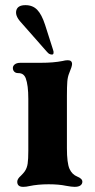

<svg xmlns="http://www.w3.org/2000/svg" viewBox="-20 -716 370 746"><path d="M47 -10Q47 -16 51 -22Q55 -28 61 -33Q71 -43 76 -50Q85 -63 87.5 -80.5Q90 -98 90 -130V-332Q90 -385 80 -412Q76 -422 69 -427Q62 -432 50 -432Q41 -432 35.5 -437.5Q30 -443 30 -452Q30 -460 37.5 -466Q45 -472 60 -472H138Q188 -472 223 -479Q234.1 -482 243.4 -482Q260 -482 260 -467Q260 -458 249 -432Q243 -417.8 241.5 -398.9Q240 -380 240 -343V-332V-140Q240 -83 250 -60Q260 -38 280 -30Q300 -22 300 -10Q300 -1 292.5 4.5Q285 10 270 10Q259 10 237 6Q209 0 169 0Q127.3 0 94 7Q82 10 70 10Q47 10 47 -10ZM163 -514 59 -632Q38 -656 43.5 -676Q49 -696 79 -696Q107 -696 124.5 -678Q142 -660 155 -620L186 -523Q189 -515 188 -509.5Q187 -504 182 -504Q171 -504 163 -514Z"/></svg>

Font: Raigarh
Style: Regular
Weight: 400
Designer: jaikishan Patel
Foundry: MagicType
Version: Version 1.000;FEAKit 1.0